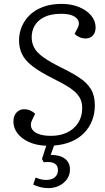

<svg xmlns="http://www.w3.org/2000/svg" viewBox="-20 -736 538 988"><path d="M228 232Q205 232 185.5 226.5Q166 221 151 214L163 178Q173 182 187.5 186Q202 190 219 190Q235 190 248.5 184.5Q262 179 270 167.5Q278 156 278 140Q278 120 267.5 110.5Q257 101 240.5 98.5Q224 96 205 99L196 82L218 14Q166 12 128 -5.5Q90 -23 69.5 -50.5Q49 -78 49 -111Q49 -140 65 -157Q81 -174 104 -174Q120 -174 134.5 -168Q149 -162 161 -151L146 -120Q134 -97 141.5 -78Q149 -59 174.5 -48Q200 -37 243 -37Q290 -37 326 -54.5Q362 -72 382.5 -104Q403 -136 403 -181Q403 -214 387.5 -238Q372 -262 339 -284Q306 -306 253 -332Q185 -366 147 -395.5Q109 -425 93.5 -457Q78 -489 78 -528Q78 -566 92.5 -600Q107 -634 134.5 -660Q162 -686 203 -701Q244 -716 297 -716Q347 -716 387 -699.5Q427 -683 449.5 -655.5Q472 -628 472 -595Q472 -569 458 -553.5Q444 -538 421 -538Q403 -538 388 -545Q373 -552 364 -562L380 -593Q390 -612 383.5 -628.5Q377 -645 355 -655Q333 -665 295 -665Q241 -665 207.5 -648Q174 -631 158.5 -604Q143 -577 143 -545Q143 -516 155.5 -491.5Q168 -467 201.5 -442.5Q235 -418 296 -388Q351 -361 389.5 -335.5Q428 -310 448 -277Q468 -244 468 -194Q468 -152 454 -116Q440 -80 413 -52Q386 -24 347 -7.5Q308 9 258 13L241 61Q262 61 279.5 65Q297 69 310.5 78Q324 87 332 101.5Q340 116 340 137Q340 164 325 185.5Q310 207 285 219.5Q260 232 228 232Z"/></svg>

Font: Literata Light
Style: Italic
Weight: 300
Italic angle: -2°
Designer: Latin by Veronika Burian and Jose Scaglione. Greek by Irene Vlachou. Cyrillic by Vera Evstafieva
Foundry: TypeTogether
Version: Version 3.103;gftools[0.9.29]